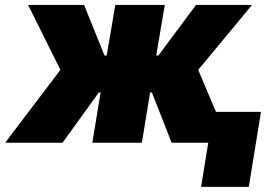

<svg xmlns="http://www.w3.org/2000/svg" viewBox="-53 -565 1053 760"><path d="M-32.7 0 186.1 -288.4 58.2 -545.5H279.8L360.8 -345.2H369.3L403.4 -545.5H599.4L565.3 -345.2H573.9L723 -545.5H944.6L731.5 -288.4L801.8 -122.2H980.1L931.8 174.7H742.9L771.3 0H626.4L548.3 -198.9H541.2L508.5 0H312.5L345.2 -198.9H338.1L194.6 0Z"/></svg>

Font: Karasuma Gothic
Style: Italic
Weight: 900
Italic angle: -9.39999°
Designer: Rasmus Andersson / Ryoko Nishizuka
Foundry: Genbu
Version: Version 1.00